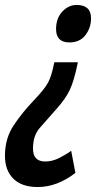

<svg xmlns="http://www.w3.org/2000/svg" viewBox="-64 -569 409 774"><path d="M162 -452Q162 -398 216 -398Q258 -398 280.5 -427.5Q303 -457 303 -495Q303 -549 245 -549Q212 -549 187 -522Q162 -495 162 -452ZM155 -318Q144 -262 129.5 -235.5Q115 -209 72 -164Q26 -116 -9 -63.5Q-44 -11 -44 59Q-44 118 -10 151.5Q24 185 88 185Q166 185 240 128L223 39Q199 56 172.5 69Q146 82 118 82Q69 82 69 30Q69 -22 96 -53Q123 -84 163 -129Q200 -170 217.5 -207Q235 -244 250 -318Z"/></svg>

Font: Noto Sans Display Condensed
Style: Bold Italic
Weight: 700
Width: 3
Designer: Monotype Design team
Foundry: Monotype Imaging Inc.
Version: 1.000